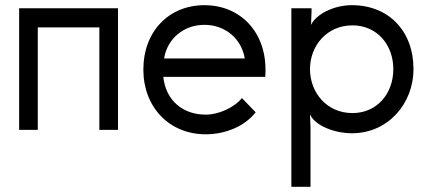

<svg xmlns="http://www.w3.org/2000/svg" viewBox="-20 -502 1660 742"><path d="M126 -396H364V0H436V-470H54V0H126Z M968 -68 915 -123C885 -86 825 -59 775 -59C687 -59 621 -113 611 -205H1005C1006 -214 1006 -224 1006 -233C1006 -381 907 -482 770 -482C633 -482 534 -381 534 -233C534 -88 634 17 775 17C850 17 925 -13 968 -68ZM614 -276C627 -354 691 -406 770 -406C849 -406 913 -354 926 -276Z M1342 -65C1244 -65 1178 -143 1178 -235C1178 -326 1244 -404 1342 -404C1437 -404 1500 -329 1500 -235C1500 -140 1437 -65 1342 -65ZM1106 220H1180V-8L1178 -60C1198 -15 1275 13 1340 13C1481 13 1578 -103 1578 -235C1578 -382 1482 -482 1340 -482C1269 -482 1202 -447 1182 -406L1184 -458V-470H1106Z"/></svg>

Font: Kreadon Medium
Style: Regular
Weight: 500
Designer: kohakuno
Foundry: StudioGnu
Version: Version 1.000;Glyphs 3.1.2 (3151)